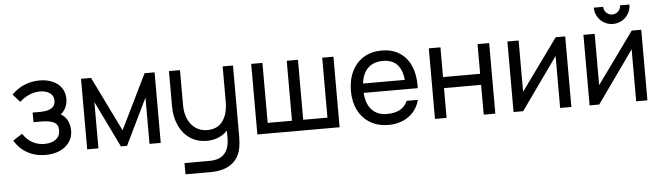

<svg xmlns="http://www.w3.org/2000/svg" viewBox="-56 -975 5049 1464"><g transform="rotate(-5 2469.0 -243.0)"><path d="M471 -154Q471 -102.5 443.5 -64.2Q416 -26 368.8 -5.5Q321.5 15 263.5 15Q184 15 122.2 -19.2Q60.5 -53.5 25 -115.5L96 -161.5Q125.5 -116.5 166.8 -93Q208 -69.5 260 -69.5Q315 -69.5 347.5 -94.5Q380 -119.5 380 -163Q380 -208 347 -225Q314 -242 246.5 -242H190.5V-315.5H246Q364.5 -315.5 364.5 -390.5Q364.5 -430 335.2 -450.5Q306 -471 260.5 -471Q217 -471 175.8 -452.8Q134.5 -434.5 104 -405L50 -465.5Q92 -509 147 -532Q202 -555 266 -555Q318.5 -555 362 -536.5Q405.5 -518 430.8 -482.2Q456 -446.5 456 -397.5Q456 -328 403.5 -282.5Q436.5 -264.5 453.8 -229.8Q471 -195 471 -154Z M666.5 0H580.5V-540H657L862 -121L1067 -540H1143.5V0H1057.5V-354.5L885.5 0H838.5L666.5 -354.5Z M1664.5 -540H1743.5V3.5Q1743.5 52 1737 86.5Q1721.5 171 1661 213Q1600.5 255 1502 255H1310.5V169H1502.5Q1655.5 169 1654 2.5V-49.5Q1624.5 -18.5 1584.5 -1.8Q1544.5 15 1495.5 15Q1421.5 15 1366.8 -22.2Q1312 -59.5 1282.8 -124.2Q1253.5 -189 1253.5 -270.5V-540H1338V-270.5Q1338 -212.5 1358.2 -166.2Q1378.5 -120 1416.5 -93.2Q1454.5 -66.5 1506.5 -66.5Q1585 -66.5 1624.8 -122Q1664.5 -177.5 1664.5 -270.5Z M2512.5 0H1883V-540H1969V-81H2155V-540H2241V-81H2426.5V-540H2512.5Z M2718 -245Q2723.5 -160.5 2765.8 -115Q2808 -69.5 2882.5 -69.5Q2939.5 -69.5 2978.5 -89.2Q3017.5 -109 3039.5 -156H3125Q3111 -101.5 3076.5 -63Q3042 -24.5 2993 -4.8Q2944 15 2886.5 15Q2807.5 15 2747.8 -20Q2688 -55 2655.2 -119Q2622.5 -183 2622.5 -266.5Q2622.5 -354 2654.8 -419.2Q2687 -484.5 2745.8 -519.8Q2804.5 -555 2882.5 -555Q2960 -555 3016.2 -520.2Q3072.5 -485.5 3102.5 -420.8Q3132.5 -356 3132.5 -267Q3132.5 -252.5 3132 -245ZM2719.5 -316.5H3039.5Q3023 -475 2885.5 -475Q2813 -475 2771 -434.5Q2729 -394 2719.5 -316.5Z M3331.5 0H3242.5V-540H3331.5V-312.5H3615.5V-540H3704.5V0H3615.5V-228H3331.5Z M4213.5 -540H4286.5V0H4200.5V-398L3917.5 0H3844V-540H3930V-147.5Z M4522.5 -739.5H4594.5Q4594.5 -722 4603.2 -707.2Q4612 -692.5 4626.8 -683.8Q4641.5 -675 4659 -675Q4676.5 -675 4691.5 -683.8Q4706.5 -692.5 4715 -707.2Q4723.5 -722 4723.5 -739.5H4795.5Q4795.5 -702.5 4777.2 -671Q4759 -639.5 4727.5 -621.2Q4696 -603 4659 -603Q4622 -603 4590.5 -621.2Q4559 -639.5 4540.8 -671Q4522.5 -702.5 4522.5 -739.5ZM4795.5 -540H4868.5V0H4782.5V-398L4499.5 0H4426V-540H4512V-147.5Z"/></g></svg>

Font: CCSD_manrope Medium
Style: Regular
Weight: 500
Designer: Mikhail Sharanda
Foundry: Mikhail Sharanda
Version: Version 4.503